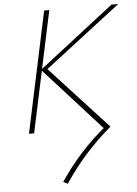

<svg xmlns="http://www.w3.org/2000/svg" viewBox="-62 -705 744 1040"><g transform="rotate(-5 310.5 -185.0)"><path d="M264 288 240 276Q292 198 356 127Q420 56 498 -7L493 15L173 -339L584 -658H621L196 -331L200 -349L521 0Q445 64 380.5 136.5Q316 209 264 288ZM78 0 218 -658H246L106 0Z"/></g></svg>

Font: Ysabeau Office Thin
Style: Italic
Weight: 250
Italic angle: -12°
Designer: Christian Thalmann (Catharsis Fonts)
Version: Version 2.001;gftools[0.9.30]; featfreeze: tnum,lnum,ss02